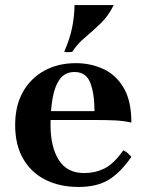

<svg xmlns="http://www.w3.org/2000/svg" viewBox="-20 -725 580 760"><path d="M291 15Q217 15 160.5 -13Q104 -41 72 -96Q40 -151 40 -230Q40 -307 71 -361.5Q102 -416 156 -445.5Q210 -475 280 -475Q340 -475 390 -451.5Q440 -428 470 -376.5Q500 -325 500 -240Q467 -247 433.5 -248.5Q400 -250 356 -250H147V-285H354Q354 -354 337.5 -397Q321 -440 275 -440Q238 -440 217.5 -412.5Q197 -385 188.5 -338Q180 -291 180 -230Q180 -144 212.5 -92Q245 -40 313 -40Q357 -40 394 -58.5Q431 -77 468 -130Q479 -125 486 -118.5Q493 -112 500 -104Q457 -42 410.5 -13.5Q364 15 291 15ZM430 -705Q410 -663 379 -633Q348 -603 317 -577Q286 -551 266 -520Q250 -517 234 -520Q257 -572 266 -618.5Q275 -665 275 -705Z"/></svg>

Font: Poltawski Nowy
Style: Bold
Weight: 700
Designer: Adam Pótawski, Mateusz Machalski, Borys Kosmynka, Ania Wieluska
Foundry: Capitalics.wtf
Version: Version 1.001;gftools[0.9.25]